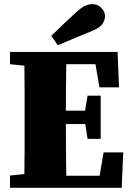

<svg xmlns="http://www.w3.org/2000/svg" viewBox="-20 -901 631 921"><path d="M28 -593V-652H544L551 -482H457L438 -593H298Q297 -538 296.5 -482Q296 -426 296 -370H388L400 -442H463V-235H400L389 -306H296Q296 -240 296.5 -179Q297 -118 298 -58H458L477 -170H571L564 0H28V-59L97 -66Q98 -126 98 -187.5Q98 -249 98 -310V-342Q98 -403 98 -464Q98 -525 97 -586ZM226 -729Q255 -758 285 -786Q315 -814 343 -840Q369 -864 386.5 -872.5Q404 -881 423 -881Q450 -881 467 -862.5Q484 -844 484 -823Q484 -809 473.5 -789.5Q463 -770 425 -754Q382 -736 340.5 -719Q299 -702 257 -684Z"/></svg>

Font: Source Serif Pro Black
Style: Regular
Weight: 900
Designer: Frank Grießhammer
Foundry: Adobe Systems Incorporated
Version: Version 3.001;hotconv 1.0.111;makeotfexe 2.5.65597